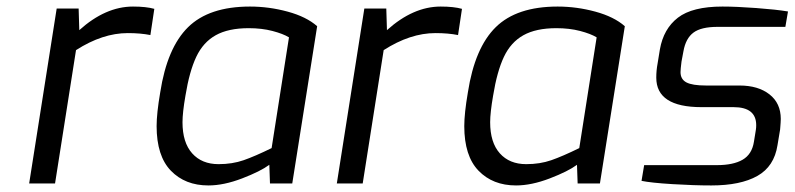

<svg xmlns="http://www.w3.org/2000/svg" viewBox="-20 -560 2425 586"><path d="M153 -534H220L222 -468Q302 -540 386 -540Q426 -540 451 -533L439 -453Q409 -459 370 -459Q293 -459 212 -407L148 0H69Z M458 -175Q458 -214 469 -278Q490 -414 554 -477Q618 -540 743 -540Q801 -540 858 -524.5Q915 -509 948 -480L872 0H804L802 -57Q775 -37 719 -15.5Q663 6 616 6Q545 6 501.5 -39Q458 -84 458 -175ZM809 -108 862 -446Q844 -457 811.5 -465.5Q779 -474 739 -474Q677 -474 638.5 -452.5Q600 -431 579 -386.5Q558 -342 546 -268Q537 -216 537 -187Q537 -125 566.5 -92Q596 -59 647 -59Q689 -59 723.5 -71Q758 -83 809 -108Z M1092 -534H1159L1161 -468Q1241 -540 1325 -540Q1365 -540 1390 -533L1378 -453Q1348 -459 1309 -459Q1232 -459 1151 -407L1087 0H1008Z M1397 -175Q1397 -214 1408 -278Q1429 -414 1493 -477Q1557 -540 1682 -540Q1740 -540 1797 -524.5Q1854 -509 1887 -480L1811 0H1743L1741 -57Q1714 -37 1658 -15.5Q1602 6 1555 6Q1484 6 1440.5 -39Q1397 -84 1397 -175ZM1748 -108 1801 -446Q1783 -457 1750.5 -465.5Q1718 -474 1678 -474Q1616 -474 1577.5 -452.5Q1539 -431 1518 -386.5Q1497 -342 1485 -268Q1476 -216 1476 -187Q1476 -125 1505.5 -92Q1535 -59 1586 -59Q1628 -59 1662.5 -71Q1697 -83 1748 -108Z M1938 -8 1946 -56H2168Q2218 -56 2246.5 -72.5Q2275 -89 2281 -127L2287 -164Q2288 -170 2288 -178Q2288 -233 2219 -233H2121Q1983 -233 1983 -323Q1983 -345 1987 -366L1994 -409Q2005 -472 2049 -506Q2093 -540 2185 -540Q2227 -540 2288 -535.5Q2349 -531 2385 -525L2377 -478H2170Q2120 -478 2096.5 -460.5Q2073 -443 2066 -404L2060 -372Q2057 -348 2057 -340Q2057 -318 2075 -308.5Q2093 -299 2135 -299H2237Q2294 -299 2328.5 -272Q2363 -245 2363 -197Q2363 -189 2361 -165L2353 -117Q2343 -52 2291.5 -23Q2240 6 2151 6Q2098 6 2032.5 2Q1967 -2 1938 -8Z"/></svg>

Font: Exo
Style: Italic
Weight: 400
Italic angle: -9°
Designer: Natanael Gama
Foundry: Natanael Gama
Version: Version 1.500; ttfautohint (v1.6)